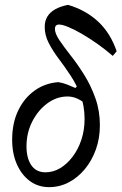

<svg xmlns="http://www.w3.org/2000/svg" viewBox="-20 -763 500 790"><path d="M182 7Q137 7 103 -18Q69 -43 49.5 -87Q30 -131 30 -188Q30 -256 54.5 -307.5Q79 -359 122 -390Q165 -421 220 -425Q239 -422 255.5 -415.5Q272 -409 290 -401L310 -420L338 -332Q318 -348 298.5 -357Q279 -366 258 -366Q213 -366 174.5 -337.5Q136 -309 112.5 -262.5Q89 -216 89 -161Q89 -112 109 -83Q129 -54 167 -54Q199 -54 227.5 -71Q256 -88 279 -118.5Q302 -149 315 -188.5Q328 -228 328 -273Q328 -327 311.5 -371Q295 -415 270.5 -452Q246 -489 221.5 -521.5Q197 -554 180.5 -586Q164 -618 164 -652Q164 -677 175 -695Q186 -713 207.5 -725Q229 -737 260 -743Q334 -721 384.5 -673.5Q435 -626 460 -552L444 -533Q414 -559 381.5 -582Q349 -605 318 -623Q287 -641 262 -651.5Q237 -662 223 -662Q206 -662 206 -644Q206 -625 224.5 -597.5Q243 -570 271 -534.5Q299 -499 326.5 -455Q354 -411 372.5 -359Q391 -307 391 -248Q391 -194 374.5 -148Q358 -102 329 -67Q300 -32 262.5 -12.5Q225 7 182 7Z"/></svg>

Font: Alegreya
Style: Italic
Weight: 400
Italic angle: -7°
Designer: Juan Pablo del Peral
Foundry: Huerta Tipografica
Version: Version 2.009